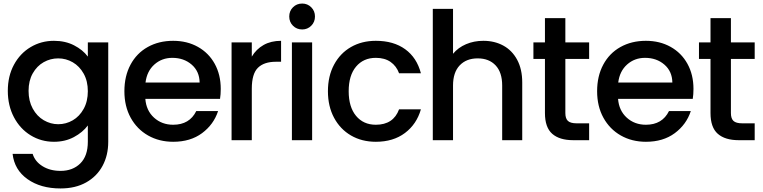

<svg xmlns="http://www.w3.org/2000/svg" viewBox="-20 -790 4302 1082"><path d="M475 -471V-551H590V9Q590 85 558 144.5Q526 204 465.5 238Q405 272 321 272Q209 272 135 219.5Q61 167 51 77H164Q177 120 219.5 146.5Q262 173 321 173Q390 173 432.5 131Q475 89 475 9V-83Q446 -44 396.5 -17.5Q347 9 284 9Q212 9 152.5 -27.5Q93 -64 58.5 -129.5Q24 -195 24 -278Q24 -361 58.5 -425Q93 -489 152.5 -524.5Q212 -560 284 -560Q348 -560 397.5 -534.5Q447 -509 475 -471ZM308 -461Q264 -461 226 -439.5Q188 -418 164.5 -376.5Q141 -335 141 -278Q141 -221 164.5 -178Q188 -135 226.5 -112.5Q265 -90 308 -90Q352 -90 390 -112Q428 -134 451.5 -176.5Q475 -219 475 -276Q475 -333 451.5 -375Q428 -417 390 -439Q352 -461 308 -461Z M1220 -233H799Q804 -167 848 -127Q892 -87 956 -87Q1048 -87 1086 -164H1209Q1184 -88 1118.5 -39.5Q1053 9 956 9Q877 9 814.5 -26.5Q752 -62 716.5 -126.5Q681 -191 681 -276Q681 -361 715.5 -425.5Q750 -490 812.5 -525Q875 -560 956 -560Q1034 -560 1095 -526Q1156 -492 1190 -430.5Q1224 -369 1224 -289Q1224 -258 1220 -233ZM1105 -325Q1104 -388 1060 -426Q1016 -464 951 -464Q892 -464 850 -426.5Q808 -389 800 -325Z M1564 -560V-442H1535Q1468 -442 1433.5 -408Q1399 -374 1399 -290V0H1285V-551H1399V-471Q1424 -513 1465.5 -536.5Q1507 -560 1564 -560Z M1610 -697Q1610 -728 1631 -749Q1652 -770 1683 -770Q1713 -770 1734 -749Q1755 -728 1755 -697Q1755 -666 1734 -645Q1713 -624 1683 -624Q1652 -624 1631 -645Q1610 -666 1610 -697ZM1739 -551V0H1625V-551Z M2098 -560Q2198 -560 2263.5 -512.5Q2329 -465 2352 -377H2229Q2214 -418 2181 -441Q2148 -464 2098 -464Q2028 -464 1986.5 -414.5Q1945 -365 1945 -276Q1945 -187 1986.5 -137Q2028 -87 2098 -87Q2197 -87 2229 -174H2352Q2328 -90 2262 -40.5Q2196 9 2098 9Q2019 9 1958 -26.5Q1897 -62 1862.5 -126.5Q1828 -191 1828 -276Q1828 -361 1862.5 -425.5Q1897 -490 1958 -525Q2019 -560 2098 -560Z M2923 -325V0H2810V-308Q2810 -382 2773 -421.5Q2736 -461 2672 -461Q2608 -461 2570.5 -421.5Q2533 -382 2533 -308V0H2419V-740H2533V-487Q2562 -522 2606.5 -541Q2651 -560 2704 -560Q2767 -560 2816.5 -533Q2866 -506 2894.5 -453Q2923 -400 2923 -325Z M3166 -458V-153Q3166 -122 3180.5 -108.5Q3195 -95 3230 -95H3300V0H3210Q3133 0 3092 -36Q3051 -72 3051 -153V-458H2986V-551H3051V-688H3166V-551H3300V-458Z M3884 -233H3463Q3468 -167 3512 -127Q3556 -87 3620 -87Q3712 -87 3750 -164H3873Q3848 -88 3782.5 -39.5Q3717 9 3620 9Q3541 9 3478.5 -26.5Q3416 -62 3380.5 -126.5Q3345 -191 3345 -276Q3345 -361 3379.5 -425.5Q3414 -490 3476.5 -525Q3539 -560 3620 -560Q3698 -560 3759 -526Q3820 -492 3854 -430.5Q3888 -369 3888 -289Q3888 -258 3884 -233ZM3769 -325Q3768 -388 3724 -426Q3680 -464 3615 -464Q3556 -464 3514 -426.5Q3472 -389 3464 -325Z M4099 -458V-153Q4099 -122 4113.5 -108.5Q4128 -95 4163 -95H4233V0H4143Q4066 0 4025 -36Q3984 -72 3984 -153V-458H3919V-551H3984V-688H4099V-551H4233V-458Z"/></svg>

Font: Poppins Medium A&M
Style: Regular
Weight: 500
Designer: Ninad Kale (Devanagari), Jonny Pinhorn (Latin)
Foundry: Indian Type Foundry
Version: 4.004